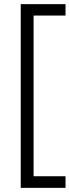

<svg xmlns="http://www.w3.org/2000/svg" viewBox="-20 -727 336 926"><path d="M296 179H80V-707H296V-652H142V123H296Z"/></svg>

Font: Hind Madurai Light
Style: Regular
Weight: 300
Designer: Jyotish Sonowal
Foundry: Indian Type Foundry
Version: Version 1.001;PS 1.0;hotconv 1.0.86;makeotf.lib2.5.63406; tt